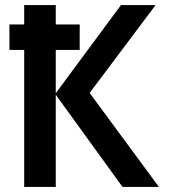

<svg xmlns="http://www.w3.org/2000/svg" viewBox="-20 -734 684 754"><path d="M17 -538V-638H293V-538ZM604 0H461L199 -362V0H75V-714H199V-368L455 -714H591L332 -369Z"/></svg>

Font: Noto Sans Display Medium
Style: Regular
Weight: 500
Designer: Monotype Design Team
Foundry: Monotype Imaging Inc.
Version: Version 1.900